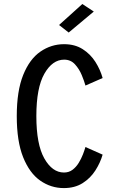

<svg xmlns="http://www.w3.org/2000/svg" viewBox="-20 -926 590 956"><path d="M298 10.5Q233.5 10.5 180.2 -26.8Q127 -64 95.2 -143.2Q63.5 -222.5 63.5 -348Q63.5 -473.5 95.5 -552.8Q127.5 -632 181.2 -669Q235 -706 299 -706Q353 -706 391.8 -681.2Q430.5 -656.5 455 -617.8Q479.5 -579 491 -537.5L405.5 -500Q399.5 -522 387 -552.2Q374.5 -582.5 353.2 -605.8Q332 -629 299.5 -629Q241 -629 201 -559Q161 -489 161 -348Q161 -207 200.8 -137Q240.5 -67 298.5 -67Q323 -67 341 -80.5Q359 -94 371.8 -114.8Q384.5 -135.5 392.8 -157Q401 -178.5 405.5 -194L491 -156Q479.5 -116 455 -77.5Q430.5 -39 391.5 -14.2Q352.5 10.5 298 10.5ZM322 -764 274 -801.5 390 -906 447 -868.5Z"/></svg>

Font: Trispace SemiCondensed
Style: Regular
Weight: 400
Width: 4
Designer: Tyler Finck
Foundry: Etcetera Type Company
Version: Version 1.210; ttfautohint (v1.8.3)